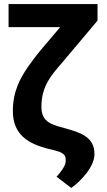

<svg xmlns="http://www.w3.org/2000/svg" viewBox="-20 -731 524 941"><path d="M22 -598H275L175 -480C154 -454 135 -429 119 -406C78 -347 43 -282 43 -187C43 -71 118 -28 211 -3L248 6C278 14 304 23 302 53C303 63 300 75 292 89C284 103 272 119 257 135L329 190C357 171 385 143 406 115C423 92 443 59 443 24C443 -63 369 -82 300 -102L261 -113C214 -128 183 -147 183 -208C183 -310 233 -364 282 -421L458 -630V-711H22Z"/></svg>

Font: Asimov Pro
Style: Bd
Weight: 700
Designer: Google
Version: Version 2.000980; 2014